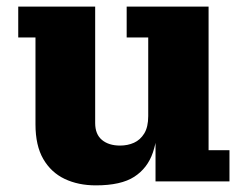

<svg xmlns="http://www.w3.org/2000/svg" viewBox="-20 -547 743 579"><path d="M269 12Q216 12 175 -7.5Q134 -27 110.5 -67.5Q87 -108 87 -172V-434H35V-527H267V-176Q267 -142 287.5 -125Q308 -108 342 -108Q365 -108 384 -116.5Q403 -125 415 -144.5Q427 -164 427 -197L457 -198Q457 -134 441 -87Q425 -40 385 -14Q345 12 269 12ZM449 0V-170L427 -166V-434H362V-527H609V-94H672V0Z"/></svg>

Font: Montagu Slab 24pt
Style: Bold
Weight: 700
Designer: Florian Karsten
Foundry: Florian Karsten
Version: Version 1.000